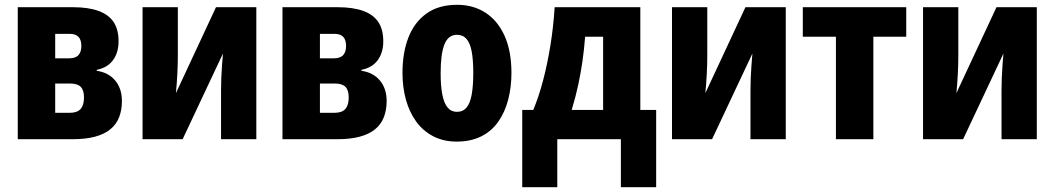

<svg xmlns="http://www.w3.org/2000/svg" viewBox="-20 -580 4395 800"><path d="M474 -408Q474 -361 451 -329.5Q428 -298 383 -289V-285Q432 -278 460 -244.5Q488 -211 488 -159Q488 -122 476.5 -92Q465 -62 440 -41.5Q415 -21 376 -10.5Q337 0 283 0H54V-550H283Q348 -550 390.5 -534.5Q433 -519 453.5 -488Q474 -457 474 -408ZM330 -174Q330 -204 316.5 -218Q303 -232 272 -232H210V-110H271Q302 -110 316 -126Q330 -142 330 -174ZM319 -388Q319 -414 307 -426.5Q295 -439 270 -439H210V-337H268Q295 -337 307 -350.5Q319 -364 319 -388Z M721 -350Q721 -332 720.5 -312.5Q720 -293 719 -273.5Q718 -254 716.5 -233.5Q715 -213 713 -192L880 -550H1048V0H901V-202Q901 -227 902 -254Q903 -281 905 -307Q907 -333 909 -357L741 0H574V-550H721Z M1577 -408Q1577 -361 1554 -329.5Q1531 -298 1486 -289V-285Q1535 -278 1563 -244.5Q1591 -211 1591 -159Q1591 -122 1579.5 -92Q1568 -62 1543 -41.5Q1518 -21 1479 -10.5Q1440 0 1386 0H1157V-550H1386Q1451 -550 1493.5 -534.5Q1536 -519 1556.5 -488Q1577 -457 1577 -408ZM1433 -174Q1433 -204 1419.5 -218Q1406 -232 1375 -232H1313V-110H1374Q1405 -110 1419 -126Q1433 -142 1433 -174ZM1422 -388Q1422 -414 1410 -426.5Q1398 -439 1373 -439H1313V-337H1371Q1398 -337 1410 -350.5Q1422 -364 1422 -388Z M2111 -276Q2111 -217 2097.5 -165Q2084 -113 2056.5 -73.5Q2029 -34 1985.5 -12Q1942 10 1883 10Q1828 10 1785.5 -12Q1743 -34 1714.5 -73Q1686 -112 1671.5 -164Q1657 -216 1657 -276Q1657 -361 1682 -424.5Q1707 -488 1757.5 -524Q1808 -560 1885 -560Q1952 -560 2003 -527Q2054 -494 2082.5 -430.5Q2111 -367 2111 -276ZM1816 -275Q1816 -222 1823 -186Q1830 -150 1845 -132Q1860 -114 1884 -114Q1909 -114 1924 -132Q1939 -150 1945.5 -186.5Q1952 -223 1952 -276Q1952 -330 1945.5 -365Q1939 -400 1924 -417.5Q1909 -435 1884 -435Q1848 -435 1832 -395.5Q1816 -356 1816 -275Z M2648 -550V-122H2714V200H2567V0H2302V200H2156V-122H2202Q2225 -177 2243 -245.5Q2261 -314 2273.5 -391.5Q2286 -469 2291 -550ZM2418 -427Q2414 -374 2407 -325.5Q2400 -277 2389.5 -227.5Q2379 -178 2362 -122H2493V-427Z M2927 -350Q2927 -332 2926.5 -312.5Q2926 -293 2925 -273.5Q2924 -254 2922.5 -233.5Q2921 -213 2919 -192L3086 -550H3254V0H3107V-202Q3107 -227 3108 -254Q3109 -281 3111 -307Q3113 -333 3115 -357L2947 0H2780V-550H2927Z M3756 -427H3619V0H3463V-427H3325V-550H3756Z M3973 -350Q3973 -332 3972.5 -312.5Q3972 -293 3971 -273.5Q3970 -254 3968.5 -233.5Q3967 -213 3965 -192L4132 -550H4300V0H4153V-202Q4153 -227 4154 -254Q4155 -281 4157 -307Q4159 -333 4161 -357L3993 0H3826V-550H3973Z"/></svg>

Font: Noto Sans Display Condensed ExtraBold
Style: Regular
Weight: 800
Width: 3
Designer: Monotype Design Team
Foundry: Monotype Imaging Inc.
Version: Version 2.003